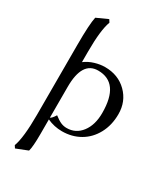

<svg xmlns="http://www.w3.org/2000/svg" viewBox="-226 -795 980 1129"><g transform="rotate(30 264.0 -230.0)"><path d="M147.9 207 69.8 237.8 59.1 221.2Q83 157.2 83 2V-471.2Q83 -615.7 94.2 -664.1L169.9 -698.2L181.2 -680.2Q157.2 -618.2 157.2 -471.2V-398.9Q186 -420.4 221.7 -431.2Q257.3 -441.9 290 -441.9Q379.9 -441.9 438 -384.5Q496.1 -327.1 496.1 -241.2Q496.1 -166 464.6 -107.9Q433.1 -49.8 379.2 -18.8Q325.2 12.2 257.8 12.2Q205.1 12.2 157.2 -9.8V88.9Q157.2 176.3 147.9 207ZM410.2 -199.2Q410.2 -403.8 265.1 -403.8Q157.2 -403.8 157.2 -231V-22Q168.5 -25.4 187 -55.2Q212.4 -35.2 231.7 -26.6Q251 -18.1 272 -18.1Q334 -18.1 372.1 -68.1Q410.2 -118.2 410.2 -199.2Z"/></g></svg>

Font: Linux Libertine G
Style: Regular
Weight: 400
Designer: Philipp H. Poll
Foundry: Philipp H. Poll
Version: Version 4.7.5